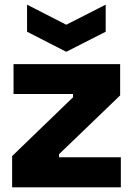

<svg xmlns="http://www.w3.org/2000/svg" viewBox="-20 -803 570 823"><path d="M32 0V-134L293 -386V-400H38V-528H495V-394L233 -142V-129H498V0ZM96 -783 264 -697 433 -783V-667L264 -581L96 -667Z"/></svg>

Font: Bricolage Grotesque 24pt ExtraBold
Style: Regular
Weight: 800
Designer: Mathieu Triay
Foundry: Atelier Triay
Version: Version 1.001;gftools[0.9.33.dev8+g029e19f]